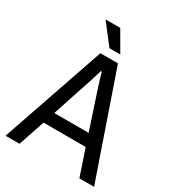

<svg xmlns="http://www.w3.org/2000/svg" viewBox="-205 -989 1009 1108"><g transform="rotate(30 300.0 -435.0)"><path d="M5 0 241 -686H358L595 0H497L438 -175H157L98 0ZM183 -254H412L340 -472Q337 -482 332 -496.5Q327 -511 321.5 -529Q316 -547 310.5 -565Q305 -583 301 -598H295Q290 -580 282.5 -556.5Q275 -533 268 -510.5Q261 -488 255 -472ZM344 -737H272L172 -866L173 -870H267Z"/></g></svg>

Font: Archivo SemiCondensed
Style: Regular
Weight: 400
Width: 4
Designer: Hector Gatti
Foundry: Omnibus-Type
Version: Version 2.001